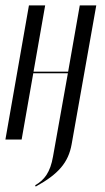

<svg xmlns="http://www.w3.org/2000/svg" viewBox="-37 -516 390 710"><path d="M70 -496 -17 0H43L86 -245H214L159 63C149 121 127 150 93 169L95 174C179 128 216 85 228 17L319 -496H258L215 -251H87L130 -496Z"/></svg>

Font: Moniqa Ita Display
Style: Italic
Weight: 400
Italic angle: -10°
Designer: Rajesh Rajput
Foundry: Rajesh Rajput
Version: Version 1.000